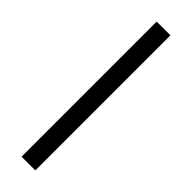

<svg xmlns="http://www.w3.org/2000/svg" viewBox="-275 -608 810 810"><g transform="rotate(45 130.0 -203.0)"><path d="M89 -606H171V200H89Z"/></g></svg>

Font: IBM Plex Sans Hebrew
Style: Regular
Weight: 400
Designer: Mike Abbink, Paul van der Laan, Pieter van Rosmalen, Yanek Iontef
Foundry: Bold Monday
Version: Version 1.2